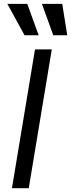

<svg xmlns="http://www.w3.org/2000/svg" viewBox="-20 -986 372 1006"><path d="M108.7 -801.1H182.5L122.9 -965.9H18.5ZM259.2 -801.1H332.4L306.1 -965.9H199.6ZM251.4 -727.3H163.4L42.6 0H130.7Z"/></svg>

Font: TID UI
Style: Italic
Weight: 400
Italic angle: -9.39999°
Designer: The TID Project Authors
Foundry: Bakken & Bæck
Version: Version 1.001;hotconv 1.0.109;makeotfexe 2.5.65596